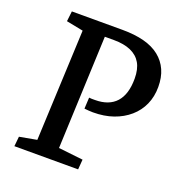

<svg xmlns="http://www.w3.org/2000/svg" viewBox="-127 -811 869 920"><g transform="rotate(20 307.5 -350.5)"><path d="M303 -341Q310 -340 316.5 -340Q323 -340 333 -340Q404 -340 440.5 -380.5Q477 -421 477 -501Q477 -549 459.5 -579.5Q442 -610 407 -625.5Q372 -641 320 -641H274L250 -65L375 -51L371 0H46L51 -50L139 -66L164 -632L78 -649L84 -701H342Q405 -701 452.5 -688.5Q500 -676 532 -650.5Q564 -625 580.5 -588Q597 -551 597 -502Q597 -453 579 -412.5Q561 -372 527 -342.5Q493 -313 447 -297Q401 -281 344 -281Q333 -281 321.5 -282Q310 -283 300 -284Z"/></g></svg>

Font: Literata Medium
Style: Italic
Weight: 500
Italic angle: -2°
Designer: Latin by Veronika Burian and Jose Scaglione. Greek by Irene Vlachou. Cyrillic by Vera Evstafieva
Foundry: TypeTogether
Version: Version 3.103;gftools[0.9.29]